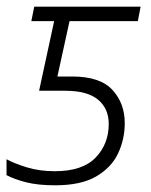

<svg xmlns="http://www.w3.org/2000/svg" viewBox="-30 -551 456 579"><path d="M136.7 7.8Q85 7.8 49.1 -1.2Q13.2 -10.3 -10.3 -22.9V-70.8Q14.2 -57.6 51.8 -46.1Q89.4 -34.7 135.3 -34.7Q218.8 -34.7 258.3 -75.7Q297.9 -116.7 297.9 -177.2Q297.9 -223.6 265.6 -250.5Q233.4 -277.3 166.5 -277.3H87.9L133.3 -487.3H64.5L73.2 -530.8H394L385.7 -487.3H179.7L143.1 -320.3H187.5Q272 -320.3 309.1 -279.8Q346.2 -239.3 346.2 -179.7Q346.2 -130.9 325.9 -88.1Q305.7 -45.4 259.8 -18.8Q213.9 7.8 136.7 7.8Z"/></svg>

Font: Open Sans Light
Style: Italic
Weight: 300
Italic angle: -12°
Designer: Monotype Design Team
Foundry: Monotype Imaging Inc.
Version: Version 3.003; ttfautohint (v1.8.4)